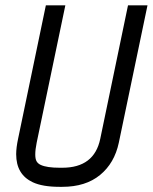

<svg xmlns="http://www.w3.org/2000/svg" viewBox="-20 -704 585 736"><path d="M120.6 -157.2Q115.2 -130.9 115.2 -111.8Q115.2 -94.2 120.4 -85.4Q125.5 -76.7 136.2 -71.8Q159.7 -61 208.5 -61H218.8Q341.3 -61 364.3 -171.9L470.7 -683.6H545.4L435.5 -157.2Q418.9 -78.6 363.5 -33.2Q308.1 12.2 218.8 12.2H208.5Q143.1 12.2 105.5 -5.4Q42 -35.2 42 -112.8Q42 -137.7 49.3 -171.9L155.8 -683.6H230.5Z"/></svg>

Font: Anka/Coder Condensed
Style: Italic
Weight: 400
Width: 4
Italic angle: -12°
Monospace: yes
Version: Version 001.100